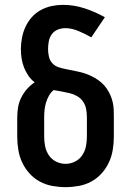

<svg xmlns="http://www.w3.org/2000/svg" viewBox="-20 -763 540 791"><path d="M250 8Q223 8 195.5 3Q168 -2 144 -15Q120 -28 101.5 -48.5Q83 -69 71.5 -93.5Q60 -118 55.5 -145.5Q51 -173 51 -200V-279Q51 -300 54.5 -321Q58 -342 67.5 -361Q77 -380 91 -396Q105 -412 123 -424Q108 -435 97 -451Q86 -467 79 -485Q72 -503 69 -522Q66 -541 66 -560Q66 -583 70.5 -607Q75 -631 85 -652.5Q95 -674 111 -692Q127 -710 148 -721.5Q169 -733 192.5 -738Q216 -743 239 -743Q285 -743 329 -728.5Q373 -714 412 -692L356 -609Q344 -616 331 -622.5Q318 -629 305 -634.5Q292 -640 278 -643.5Q264 -647 249 -647Q233 -647 218 -641Q203 -635 193.5 -622Q184 -609 181 -593Q178 -577 178 -561Q178 -546 181.5 -530Q185 -514 195.5 -502.5Q206 -491 221.5 -486Q237 -481 252.5 -478Q268 -475 283.5 -472Q299 -469 314.5 -465Q330 -461 344.5 -455Q359 -449 372.5 -441Q386 -433 398 -422.5Q410 -412 419 -399Q428 -386 434.5 -371.5Q441 -357 444.5 -341.5Q448 -326 448.5 -310.5Q449 -295 449 -279V-200Q449 -173 444.5 -145.5Q440 -118 428.5 -93.5Q417 -69 398.5 -48.5Q380 -28 356 -15Q332 -2 304.5 3Q277 8 250 8ZM250 -88Q270 -88 288.5 -97Q307 -106 318.5 -123Q330 -140 334 -160Q338 -180 338 -200V-279Q338 -296 335 -313Q332 -330 322.5 -344Q313 -358 298.5 -366.5Q284 -375 267.5 -379Q251 -383 234.5 -386Q218 -389 201 -392Q189 -382 181.5 -368.5Q174 -355 169.5 -340Q165 -325 163.5 -309.5Q162 -294 162 -279V-200Q162 -180 166 -160Q170 -140 181.5 -123Q193 -106 211.5 -97Q230 -88 250 -88Z"/></svg>

Font: Iosevka Custom
Style: Bold
Weight: 700
Monospace: yes
Designer: Belleve Invis
Foundry: Belleve Invis
Version: Version 30.3.3; ttfautohint (v1.8.3)